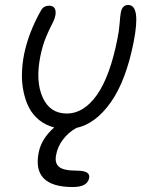

<svg xmlns="http://www.w3.org/2000/svg" viewBox="-20 -522 599 773"><path d="M272.9 231Q106.9 231 136.2 89.8Q147.9 35.2 198.2 -8.8Q164.1 -17.6 138.2 -38.3Q112.3 -59.1 97.4 -87.6Q82.5 -116.2 75 -151.9Q67.4 -187.5 68.4 -225.8Q69.3 -264.2 77.1 -304.2Q95.7 -392.6 144 -478Q154.3 -499 178.2 -499Q193.4 -499 199.7 -488.8Q206.1 -478.5 203.1 -460.9Q200.2 -444.8 189.5 -424.8Q178.7 -404.8 165 -372.1Q151.4 -339.4 142.1 -293.9Q122.6 -194.3 151.9 -129.6Q181.2 -64.9 249 -64.9Q317.4 -64.9 370.4 -140.1Q423.3 -215.3 453.1 -367.2Q459.5 -397.9 461.7 -428.7Q463.9 -459.5 466.8 -474.1Q473.1 -502 496.1 -502Q547.4 -502 518.1 -353Q487.3 -196.8 426 -110.1Q364.7 -23.4 287.1 -6.8Q254.4 11.7 233.2 40.3Q211.9 68.8 206.1 101.1Q199.2 133.8 217.3 149.4Q235.4 165 288.1 165Q317.9 165 329.8 172.6Q341.8 180.2 338.9 194.8Q332 231 272.9 231Z"/></svg>

Font: Shantell Sans Bouncy
Style: Italic
Weight: 300
Italic angle: -11.31°
Designer: Stephen Nixon, Anya Danilova, Shantell Martin
Foundry: Arrow Type
Version: Version 1.006;[9816181b4]